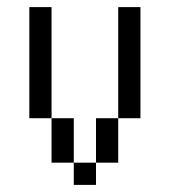

<svg xmlns="http://www.w3.org/2000/svg" viewBox="-20 -520 478 540"><path d="M62.5 -500V-187.5H125V-500ZM125 -187.5V-62.5H187.5V-187.5ZM187.5 -62.5V0H250V-62.5ZM250 -62.5H312.5V-187.5H250ZM312.5 -187.5H375V-500H312.5Z"/></svg>

Font: Medodica
Style: Regular
Weight: 400
Version: Version 001.000